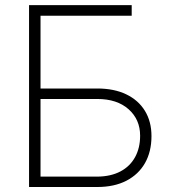

<svg xmlns="http://www.w3.org/2000/svg" viewBox="-20 -748 677 768"><path d="M96.2 0V-727.5H506.8V-685.1H142.1V-394H369.1Q436.5 -394 485.1 -370.6Q533.7 -347.2 559.8 -304.4Q585.9 -261.7 585.9 -203.6Q585.9 -141.6 560.1 -95.9Q534.2 -50.3 485.6 -25.1Q437 0 369.1 0ZM142.1 -41.5H369.1Q423.3 -42 461.7 -62.3Q500 -82.5 520.3 -119.4Q540.5 -156.2 540.5 -205.1Q540.5 -270 494.4 -311Q448.2 -352.1 369.1 -352.1H142.1Z"/></svg>

Font: Inter 20pt ExtraLight
Style: Regular
Weight: 250
Version: Version 4.001;git-66647c0bb